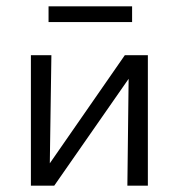

<svg xmlns="http://www.w3.org/2000/svg" viewBox="-20 -589 566 609"><path d="M399 -519H134V-569H399ZM449 0H384L388 -339L152 0H78V-414H143L138 -71L376 -414H449Z"/></svg>

Font: Ysabeau Infant
Style: Regular
Weight: 400
Designer: Christian Thalmann (Catharsis Fonts)
Version: Version 0.003